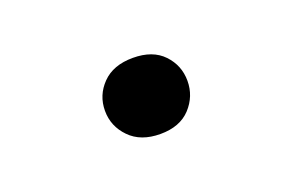

<svg xmlns="http://www.w3.org/2000/svg" viewBox="-36 -763 477 314"><g transform="rotate(-20 202.5 -606.0)"><path d="M204 -539.4Q169.9 -539.4 150.7 -559.2Q131.4 -578.9 131.4 -605.9Q131.4 -633 150.4 -652.4Q169.4 -671.9 203.7 -671.9Q238.1 -671.9 256.6 -652.4Q275 -633 275 -606.2Q275 -579.4 256.6 -559.4Q238.1 -539.4 204 -539.4Z"/></g></svg>

Font: Khula
Style: Bold
Weight: 700
Designer: Erin McLaughlin, Steve Matteson
Version: Version 1.000;PS 1.0;hotconv 1.0.72;makeotf.lib2.5.5900; ttf